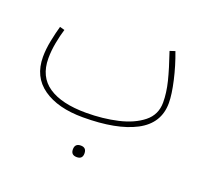

<svg xmlns="http://www.w3.org/2000/svg" viewBox="-103 -509 893 826"><g transform="rotate(20 343.5 -96.0)"><path d="M290 21Q444 21 530.5 -24.5Q617 -70 617 -163Q617 -202 603 -263.5Q589 -325 567 -383L543 -375Q568 -302 580.5 -251.5Q593 -201 593 -157Q593 -101 550.5 -67Q508 -33 440.5 -17.5Q373 -2 296 -2Q184 -2 124 -42.5Q64 -83 64 -167Q64 -202 71 -239Q78 -276 87 -305L65 -311Q56 -280 48 -240Q40 -200 40 -165Q40 -74 107.5 -26.5Q175 21 290 21ZM350 165Q350 138 324 138Q297 138 297 165Q297 191 324 191Q350 191 350 165Z"/></g></svg>

Font: Noto Sans Arabic Condensed Thin
Style: Regular
Weight: 250
Width: 3
Designer: Nadine Chahine
Foundry: Monotype Imaging Inc.
Version: 1.001